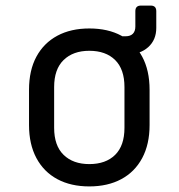

<svg xmlns="http://www.w3.org/2000/svg" viewBox="-20 -660 640 688"><path d="M396 -465V-530H430Q447 -530 456 -539Q465 -548 465 -565V-620Q465 -640 485 -640H520Q540 -640 540 -620V-560Q540 -517 511 -491Q482 -465 435 -465ZM300 8Q234 8 185.5 -18Q137 -44 110.5 -93.5Q84 -143 84 -212V-338Q84 -408 110.5 -457Q137 -506 185.5 -532Q234 -558 300 -558Q367 -558 415 -532Q463 -506 489.5 -457Q516 -408 516 -338V-212Q516 -143 489.5 -93.5Q463 -44 414.5 -18Q366 8 300 8ZM300 -72Q359 -72 392.5 -105Q426 -138 426 -202V-348Q426 -412 392.5 -445Q359 -478 300 -478Q242 -478 208 -445Q174 -412 174 -348V-202Q174 -138 208 -105Q242 -72 300 -72Z"/></svg>

Font: Pitagon Sans Mono
Style: Regular
Weight: 400
Monospace: yes
Designer: Travis Tran
Foundry: Pitagon
Version: Version 1.001;gftools[0.9.26]